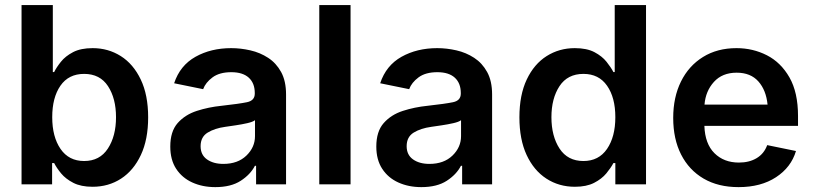

<svg xmlns="http://www.w3.org/2000/svg" viewBox="-20 -748 3299 779"><path d="M355.5 9.8Q308.6 9.8 277.6 -6.1Q246.6 -22 228 -44.4Q209.5 -66.9 199.7 -86.4H191.4V0H67.4V-727.5H194.3V-455.6H199.7Q209 -474.6 227.1 -497.3Q245.1 -520 276.4 -536.4Q307.6 -552.7 356 -552.7Q418.9 -552.7 470 -520.5Q521 -488.3 551 -425.5Q581.1 -362.8 581.1 -272Q581.1 -182.1 551.5 -119.1Q522 -56.2 471.2 -23.2Q420.4 9.8 355.5 9.8ZM321.3 -94.7Q384.8 -94.7 417.7 -145.3Q450.7 -195.8 450.7 -272.5Q450.7 -348.6 418.2 -398.4Q385.7 -448.2 321.3 -448.2Q258.3 -448.2 225.1 -400.1Q191.9 -352.1 191.9 -272.5Q191.9 -192.9 225.6 -143.8Q259.3 -94.7 321.3 -94.7Z M853.5 11.2Q801.8 11.2 760.3 -7.6Q718.8 -26.4 694.8 -63Q670.9 -99.6 670.9 -153.3Q670.9 -214.8 700.9 -248.8Q731 -282.7 778.6 -298.1Q826.2 -313.5 878.9 -318.8Q950.2 -326.7 981.9 -333.3Q1013.7 -339.8 1013.7 -368.2V-370.6Q1013.7 -410.6 989.3 -432.9Q964.8 -455.1 918.5 -455.1Q870.6 -455.1 842.3 -434.1Q814 -413.1 804.2 -386.2L686.5 -410.2Q710.4 -482.4 773.2 -517.6Q835.9 -552.7 918 -552.7Q956.5 -552.7 995.8 -543.7Q1035.2 -534.7 1067.9 -513.4Q1100.6 -492.2 1120.6 -455.8Q1140.6 -419.4 1140.6 -364.7V0H1019V-75.2H1014.2Q996.1 -40 956.5 -14.4Q917 11.2 853.5 11.2ZM886.2 -83Q944.8 -83 979.7 -116.7Q1014.6 -150.4 1014.6 -195.8V-260.3Q1005.9 -253.4 983.4 -248.3Q960.9 -243.2 935.8 -239.5Q910.6 -235.8 894 -233.4Q851.1 -227.5 822.5 -210Q793.9 -192.4 793.9 -154.8Q793.9 -119.6 819.8 -101.3Q845.7 -83 886.2 -83Z M1402.3 -727.5V0H1275.4V-727.5Z M1689.5 11.2Q1637.7 11.2 1596.2 -7.6Q1554.7 -26.4 1530.8 -63Q1506.8 -99.6 1506.8 -153.3Q1506.8 -214.8 1536.9 -248.8Q1566.9 -282.7 1614.5 -298.1Q1662.1 -313.5 1714.8 -318.8Q1786.1 -326.7 1817.9 -333.3Q1849.6 -339.8 1849.6 -368.2V-370.6Q1849.6 -410.6 1825.2 -432.9Q1800.8 -455.1 1754.4 -455.1Q1706.5 -455.1 1678.2 -434.1Q1649.9 -413.1 1640.1 -386.2L1522.5 -410.2Q1546.4 -482.4 1609.1 -517.6Q1671.9 -552.7 1753.9 -552.7Q1792.5 -552.7 1831.8 -543.7Q1871.1 -534.7 1903.8 -513.4Q1936.5 -492.2 1956.5 -455.8Q1976.6 -419.4 1976.6 -364.7V0H1855V-75.2H1850.1Q1832 -40 1792.5 -14.4Q1752.9 11.2 1689.5 11.2ZM1722.2 -83Q1780.8 -83 1815.7 -116.7Q1850.6 -150.4 1850.6 -195.8V-260.3Q1841.8 -253.4 1819.3 -248.3Q1796.9 -243.2 1771.7 -239.5Q1746.6 -235.8 1730 -233.4Q1687 -227.5 1658.4 -210Q1629.9 -192.4 1629.9 -154.8Q1629.9 -119.6 1655.8 -101.3Q1681.6 -83 1722.2 -83Z M2312.5 9.8Q2248 9.8 2197 -23.2Q2146 -56.2 2116.7 -119.1Q2087.4 -182.1 2087.4 -272Q2087.4 -362.8 2117.2 -425.5Q2147 -488.3 2198 -520.5Q2249 -552.7 2312 -552.7Q2360.8 -552.7 2391.8 -536.4Q2422.9 -520 2440.9 -497.3Q2459 -474.6 2468.8 -455.6H2474.1V-727.5H2601.1V0H2476.6V-86.4H2468.8Q2458.5 -66.9 2439.9 -44.4Q2421.4 -22 2390.4 -6.1Q2359.4 9.8 2312.5 9.8ZM2347.2 -94.7Q2409.2 -94.7 2442.9 -143.8Q2476.6 -192.9 2476.6 -272.5Q2476.6 -352.1 2443.1 -400.1Q2409.7 -448.2 2347.2 -448.2Q2282.7 -448.2 2250 -398.4Q2217.3 -348.6 2217.3 -272.5Q2217.3 -195.8 2250.2 -145.3Q2283.2 -94.7 2347.2 -94.7Z M2976.6 11.2Q2894 11.2 2834.7 -23.4Q2775.4 -58.1 2743.4 -121.1Q2711.4 -184.1 2711.4 -269.5Q2711.4 -353.5 2742.9 -417.2Q2774.4 -481 2832.3 -516.8Q2890.1 -552.7 2968.3 -552.7Q3034.7 -552.7 3091.6 -523.7Q3148.4 -494.6 3183.1 -433.8Q3217.8 -373 3217.8 -277.3V-237.3H2837.9Q2840.3 -164.6 2878.7 -126.5Q2917 -88.4 2978 -88.4Q3020 -88.4 3050 -106.4Q3080.1 -124.5 3092.8 -159.2L3209.5 -135.3Q3189.9 -69.3 3128.7 -29.1Q3067.4 11.2 2976.6 11.2ZM2838.4 -323.7H3094.2Q3088.4 -382.3 3056.9 -417.7Q3025.4 -453.1 2968.8 -453.1Q2910.6 -453.1 2876.7 -415.8Q2842.8 -378.4 2838.4 -323.7Z"/></svg>

Font: Inter-SemiBold
Style: Regular
Weight: 600
Designer: Rasmus Andersson
Foundry: rsms
Version: Version 4.000;git-a52131595